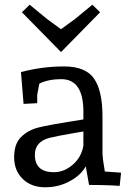

<svg xmlns="http://www.w3.org/2000/svg" viewBox="-20 -785 553 815"><path d="M80 -344 69 -479Q159 -503 251.5 -503Q344 -503 379.5 -451Q415 -399 415 -291V-137Q415 -114 425 -57L494 -52L488 4L455 2Q409 0 358 0L344 -79Q324 -42 276.5 -16Q229 10 171 10Q113 10 76.5 -25.5Q40 -61 40 -117.5Q40 -174 69 -203Q98 -232 142 -243.5Q186 -255 334 -278V-311Q334 -449 240 -449Q185 -449 147 -430Q138 -385 138 -383V-347ZM128 -128Q128 -54 209 -54Q252 -54 289 -86Q326 -118 334 -167V-227Q329 -226 276.5 -217Q224 -208 191 -200Q128 -184 128 -128ZM405 -733 239 -564 73 -733 106 -765 180 -704 239 -661 298 -704 372 -765Z"/></svg>

Font: Andada
Style: Regular
Weight: 400
Designer: Carolina Giovagnoli
Foundry: Carolina Giovagnoli
Version: Version 1.002